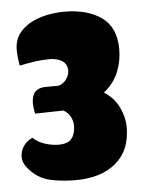

<svg xmlns="http://www.w3.org/2000/svg" viewBox="-44 -570 447 605"><g transform="rotate(-5 179.5 -268.0)"><path d="M171 -2Q139 -2 104.5 -7.5Q70 -13 46 -31Q32 -42 20 -57Q8 -72 8 -90Q8 -108 18.5 -123.5Q29 -139 47 -147Q61 -133 83.5 -125.5Q106 -118 128 -118Q157 -118 169 -133Q181 -148 181 -173Q181 -188 174 -201.5Q167 -215 152 -224Q72 -222 62 -222Q58 -241 58 -255Q58 -303 103 -303H142Q159 -307 168.5 -321Q178 -335 178 -347Q178 -369 162 -379Q146 -389 123 -389Q98 -389 74.5 -385.5Q51 -382 27 -377Q25 -389 23.5 -401.5Q22 -414 22 -427Q22 -456 36.5 -476.5Q51 -497 74 -509.5Q97 -522 125 -528Q153 -534 181 -534Q255 -534 299.5 -502Q344 -470 344 -401Q344 -363 330 -329Q316 -295 284 -269Q315 -250 330.5 -218Q346 -186 346 -154Q346 -81 299 -41.5Q252 -2 171 -2Z"/></g></svg>

Font: Chela One Cyrilic
Style: Regular
Weight: 400
Designer: Miguel Hernandez
Foundry: LatinoType
Version: Version 1.001